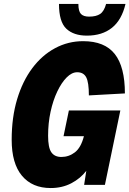

<svg xmlns="http://www.w3.org/2000/svg" viewBox="-20 -934 654 970"><path d="M236 16Q143 16 91 -46Q39 -108 39 -228Q39 -341 66.5 -432.5Q94 -524 143 -589.5Q192 -655 258 -690.5Q324 -726 400 -726Q509 -726 560 -661Q611 -596 611 -462L429 -452Q429 -518 415.5 -543.5Q402 -569 370 -569Q343 -569 317 -543Q291 -517 269.5 -472Q248 -427 235.5 -369.5Q223 -312 223 -248Q223 -188 239.5 -164.5Q256 -141 290 -141Q328 -141 358.5 -164.5Q389 -188 404 -246H301L328 -376H588L510 0H405L416 -71Q386 -32 340 -8Q294 16 236 16ZM419 -754Q352 -754 315 -789Q278 -824 278 -914H376Q376 -877 389 -863.5Q402 -850 430 -850Q466 -850 486 -863.5Q506 -877 516 -914H614Q595 -833 545.5 -793.5Q496 -754 419 -754Z"/></svg>

Font: Geist Mono Black
Style: Italic
Weight: 900
Italic angle: -12°
Monospace: yes
Designer: Basement.studio, Andrés Briganti, Mateo Zaragoza
Foundry: Basement.studio, Vercel, Andrés Briganti, Guido Ferreyra, Mateo Zaragoza
Version: Version 1.500; ttfautohint (v1.8.4.7-5d5b)